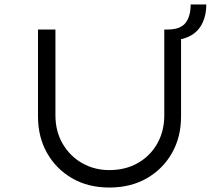

<svg xmlns="http://www.w3.org/2000/svg" viewBox="-20 -832 966 859"><path d="M469 7Q374 7 302.5 -34.5Q231 -76 190.5 -147.5Q150 -219 150 -311V-700H228V-316Q228 -245 260 -189.5Q292 -134 347 -102.5Q402 -71 469 -71Q541 -71 596.5 -102.5Q652 -134 683.5 -189.5Q715 -245 715 -316V-700H731Q787 -700 810 -729.5Q833 -759 833 -812H903Q903 -765 886 -729.5Q869 -694 836.5 -674.5Q804 -655 758 -652L790 -687V-310Q790 -219 749.5 -147.5Q709 -76 637 -34.5Q565 7 469 7Z"/></svg>

Font: Lexend Mega Light
Style: Regular
Weight: 300
Version: Version 1.007